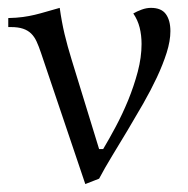

<svg xmlns="http://www.w3.org/2000/svg" viewBox="-20 -458 479 488"><path d="M131.8 -438Q136.7 -402.8 144 -371.8Q151.4 -340.8 162.1 -306.2L231.9 -79.1H242.2Q256.8 -103.5 273.9 -135.5Q291 -167.5 305.7 -203.1Q320.3 -238.8 330.1 -275.6Q339.8 -312.5 339.8 -346.2Q339.8 -368.2 335 -387.7Q330.1 -407.2 318.8 -423.8Q328.1 -429.2 340.1 -433.6Q352.1 -438 363.8 -438Q390.1 -438 401.6 -422.1Q413.1 -406.2 413.1 -378.9Q413.1 -354 403.6 -324Q394 -293.9 378.7 -261.2Q363.3 -228.5 343.8 -194.3Q324.2 -160.2 304.2 -126.7Q284.2 -93.3 265.1 -62Q246.1 -30.8 231.9 -3.9L196.8 9.8L84 -324.2Q78.6 -340.3 73 -352.5Q67.4 -364.7 59.1 -372.8Q50.8 -380.9 38.6 -385Q26.4 -389.2 7.8 -389.2H1V-412.1Q22.5 -412.6 38.3 -414.8Q54.2 -417 68.4 -420.4Q82.5 -423.8 97.4 -428.2Q112.3 -432.6 131.8 -438Z"/></svg>

Font: Simonetta
Style: Regular
Weight: 400
Designer: Gayaneh Bagdasaryan
Foundry: BrownFox
Version: Version 1.001